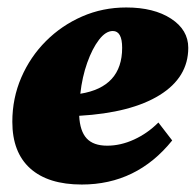

<svg xmlns="http://www.w3.org/2000/svg" viewBox="-20 -482 524 514"><path d="M199 12Q109 12 61 -31Q13 -74 13 -156Q13 -219 37 -274.5Q61 -330 103 -372Q145 -414 200 -438Q255 -462 318 -462Q392 -462 438 -432Q484 -402 484 -354Q484 -275 407.5 -227.5Q331 -180 192 -172Q194 -131 212 -111.5Q230 -92 267 -92Q303 -92 339 -108.5Q375 -125 404 -154L441 -106Q346 12 199 12ZM282 -399Q263 -399 245 -375.5Q227 -352 213.5 -314Q200 -276 195 -231Q307 -249 307 -354Q307 -399 282 -399Z"/></svg>

Font: Petrona Black
Style: Italic
Weight: 900
Italic angle: -9°
Designer: Ringo R. Seeber
Foundry: Ringo R. Seeber
Version: Version 2.001; ttfautohint (v1.8.3)